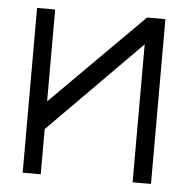

<svg xmlns="http://www.w3.org/2000/svg" viewBox="-44 -641 629 635"><g transform="rotate(5 270.0 -323.5)"><path d="M480 -50H419V-508L114 -200V-50H54V-597H114V-292L419 -597H480Z"/></g></svg>

Font: IBM 3270
Style: Regular
Weight: 400
Monospace: yes
Version: Version 2.3.1